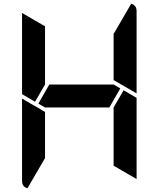

<svg xmlns="http://www.w3.org/2000/svg" viewBox="-20 -1018 856 1036"><path d="M629 -541 570 -438H223L187 -459L246 -562H593ZM169 -469 99 -510V-948L223 -876V-562ZM647 -531 717 -490V-52L593 -124V-438ZM688 -998Q717 -989 717 -959V-514L593 -586V-838H595ZM223 -165 128 -2Q99 -11 99 -41V-486L159 -451L165 -448L223 -414Z"/></svg>

Font: DSEG7 Modern
Style: Bold
Weight: 700
Designer: Keshikan(Twitter:@keshinomi_88pro)
Version: Version 0.46